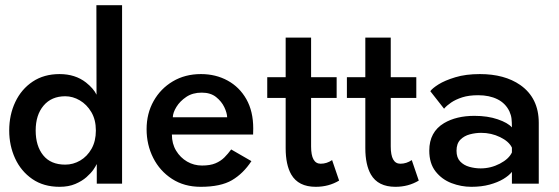

<svg xmlns="http://www.w3.org/2000/svg" viewBox="-20 -708 2154 740"><path d="M209.5 12Q148 12 104.5 -18Q61 -48 38.2 -97.5Q15.5 -147 15.5 -205Q15.5 -265.5 39 -315Q62.5 -364.5 106 -393.5Q149.5 -422.5 209.5 -422.5Q270 -422.5 311.5 -390Q341 -366.5 352 -343L351.5 -688H450.5V0H353V-74.5H352Q349.5 -68 340 -54.2Q330.5 -40.5 313.2 -25.2Q296 -10 270.2 1Q244.5 12 209.5 12ZM231.5 -73.5Q262 -73.5 289 -89.2Q316 -105 332.8 -134.5Q349.5 -164 349.5 -205Q349.5 -246.5 332 -276Q314.5 -305.5 287.5 -321.2Q260.5 -337 231.5 -337Q178.5 -337 148 -301Q117.5 -265 117.5 -205Q117.5 -145.5 146.5 -109.5Q175.5 -73.5 231.5 -73.5Z M753.5 12Q690 12 643 -18.5Q596 -49 570.5 -99.5Q545 -150 545 -210Q545 -270.5 572 -318.5Q599 -366.5 646.2 -394.5Q693.5 -422.5 754.5 -422.5Q811.5 -422.5 857.2 -397.5Q903 -372.5 929.5 -325.8Q956 -279 956 -213Q956 -201 955.5 -189.5H642.5Q642.5 -154 658.8 -127.2Q675 -100.5 701.2 -85.2Q727.5 -70 758.5 -70Q790 -70 810.2 -78.5Q830.5 -87 844.8 -101.2Q859 -115.5 871 -132L949 -87Q917.5 -39 874 -13.5Q830.5 12 753.5 12ZM855.5 -256Q855 -273 844.5 -295Q834 -317 812.8 -334Q791.5 -351 757.5 -351Q722.5 -351 698 -334.5Q673.5 -318 660 -296Q646.5 -274 646 -256Z M1197 12Q1130 12 1102.5 -35.5Q1081 -73 1081 -137V-330.5H1010V-410.5H1081V-563H1179V-410.5H1277.5V-330.5H1179V-143.5Q1179 -77 1216 -77Q1239.5 -77 1260 -91L1287 -12Q1247 12 1197 12Z M1504 12Q1437 12 1409.5 -35.5Q1388 -73 1388 -137V-330.5H1317V-410.5H1388V-563H1486V-410.5H1584.5V-330.5H1486V-143.5Q1486 -77 1523 -77Q1546.5 -77 1567 -91L1594 -12Q1554 12 1504 12Z M1796.5 12Q1757.5 12 1720.2 -2.2Q1683 -16.5 1658.8 -47.2Q1634.5 -78 1634.5 -127.5Q1634.5 -199.5 1691.5 -233.5Q1739 -261.5 1808.5 -261.5Q1859.5 -261.5 1898.2 -248.2Q1937 -235 1953 -217Q1953 -237 1951.5 -250.5Q1950 -264 1943.5 -278.5Q1928.5 -310 1897.2 -325.5Q1866 -341 1823 -341Q1787 -341 1761.5 -332.8Q1736 -324.5 1718.8 -312.8Q1701.5 -301 1691.5 -289L1638.5 -356.5Q1646 -367.5 1670.2 -382.8Q1694.5 -398 1734.8 -410.2Q1775 -422.5 1829.5 -422.5Q1924.5 -422.5 1985 -380.5Q2056.5 -330.5 2056.5 -234.5V0H1953V-45.5Q1941.5 -31 1919.8 -18Q1898 -5 1867 3.5Q1836 12 1796.5 12ZM1832.5 -59Q1871.5 -59 1906.5 -77.2Q1941.5 -95.5 1953 -120.5V-139Q1941.5 -163 1907.5 -179.5Q1873.5 -196 1834.5 -196Q1812.5 -196 1790.8 -190.2Q1769 -184.5 1754.2 -169.5Q1739.5 -154.5 1739.5 -127Q1739.5 -100.5 1753.5 -85.8Q1767.5 -71 1789 -65Q1810.5 -59 1832.5 -59Z"/></svg>

Font: Lucymar Sans Medium
Style: Regular
Weight: 500
Foundry: The League of Moveable Type (original font) / Main changes by Cristiano Sobral with portions from Mirco Monsees
Version: Version 2.001;August 30, 2020;FontCreator 13.0.0.2681 64-bit